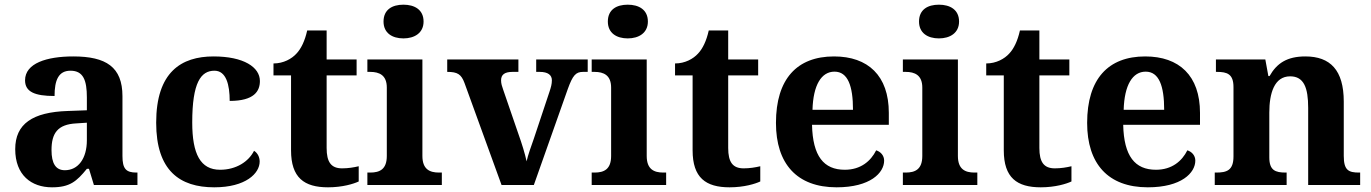

<svg xmlns="http://www.w3.org/2000/svg" viewBox="-20 -790 5855 820"><path d="M202 10C278 10 307 -15 351 -69H360L381 0H567V-53H563C518 -53 503 -69 503 -124V-379C503 -504 433 -549 293 -549C180 -549 87 -520 87 -447C87 -398 128 -380 213 -380C213 -448 230 -488 281 -488C336 -488 351 -447 351 -374V-319L269 -316C119 -311 45 -261 45 -153C45 -42 114 10 202 10ZM257 -63C218 -63 200 -92 200 -149C200 -221 226 -259 306 -263L351 -266V-191C351 -113 314 -63 257 -63Z M895 10C1030 10 1089 -50 1089 -100C1089 -118 1081 -136 1065 -146C1042 -100 989 -65 920 -65C836 -65 801 -132 801 -267C801 -438 838 -488 896 -488C946 -488 961 -428 961 -359C1066 -359 1090 -401 1090 -444C1090 -503 1021 -549 892 -549C754 -549 647 -482 647 -266C647 -61 748 10 895 10Z M1381 10C1443 10 1491 -5 1512 -15V-80C1491 -75 1467 -71 1441 -71C1394 -71 1375 -98 1375 -158V-468H1503V-536H1375V-660H1292C1282 -615 1266 -582 1246 -561C1226 -539 1191 -519 1148 -519V-468H1223V-148C1223 -31 1279 10 1381 10Z M1703 -626C1750 -626 1789 -649 1789 -698C1789 -749 1750 -770 1703 -770C1655 -770 1618 -749 1618 -698C1618 -649 1655 -626 1703 -626ZM1549 0H1867V-53H1855C1815 -53 1784 -67 1784 -124V-536H1549V-483H1561C1600 -483 1632 -469 1632 -416V-124C1632 -67 1602 -53 1561 -53H1549Z M1964 -435 2122 0H2260L2405 -410C2426 -468 2439 -483 2470 -483H2490V-536H2270V-483H2285C2321 -483 2337 -469 2337 -447C2337 -431 2333 -417 2327 -399L2260 -198C2249 -167 2235 -128 2229 -101C2222 -134 2209 -176 2194 -218L2129 -407C2124 -421 2120 -433 2120 -447C2120 -471 2135 -483 2169 -483H2194V-536H1890V-483C1934 -483 1950 -473 1964 -435Z M2661 -626C2708 -626 2747 -649 2747 -698C2747 -749 2708 -770 2661 -770C2613 -770 2576 -749 2576 -698C2576 -649 2613 -626 2661 -626ZM2507 0H2825V-53H2813C2773 -53 2742 -67 2742 -124V-536H2507V-483H2519C2558 -483 2590 -469 2590 -416V-124C2590 -67 2560 -53 2519 -53H2507Z M3096 10C3158 10 3206 -5 3227 -15V-80C3206 -75 3182 -71 3156 -71C3109 -71 3090 -98 3090 -158V-468H3218V-536H3090V-660H3007C2997 -615 2981 -582 2961 -561C2941 -539 2906 -519 2863 -519V-468H2938V-148C2938 -31 2994 10 3096 10Z M3553 10C3697 10 3756 -52 3756 -104C3756 -126 3741 -142 3722 -148C3699 -102 3656 -65 3588 -65C3498 -65 3451 -123 3448 -257H3776V-308C3776 -467 3687 -549 3542 -549C3384 -549 3294 -453 3294 -265C3294 -91 3383 10 3553 10ZM3623 -321H3450C3453 -427 3488 -484 3544 -484C3601 -484 3623 -423 3623 -321Z M3990 -626C4037 -626 4076 -649 4076 -698C4076 -749 4037 -770 3990 -770C3942 -770 3905 -749 3905 -698C3905 -649 3942 -626 3990 -626ZM3836 0H4154V-53H4142C4102 -53 4071 -67 4071 -124V-536H3836V-483H3848C3887 -483 3919 -469 3919 -416V-124C3919 -67 3889 -53 3848 -53H3836Z M4425 10C4487 10 4535 -5 4556 -15V-80C4535 -75 4511 -71 4485 -71C4438 -71 4419 -98 4419 -158V-468H4547V-536H4419V-660H4336C4326 -615 4310 -582 4290 -561C4270 -539 4235 -519 4192 -519V-468H4267V-148C4267 -31 4323 10 4425 10Z M4882 10C5026 10 5085 -52 5085 -104C5085 -126 5070 -142 5051 -148C5028 -102 4985 -65 4917 -65C4827 -65 4780 -123 4777 -257H5105V-308C5105 -467 5016 -549 4871 -549C4713 -549 4623 -453 4623 -265C4623 -91 4712 10 4882 10ZM4952 -321H4779C4782 -427 4817 -484 4873 -484C4930 -484 4952 -423 4952 -321Z M5168 0H5475V-53H5471C5427 -53 5401 -62 5401 -118V-309C5401 -391 5422 -464 5490 -464C5549 -464 5567 -415 5567 -329V0H5789V-53H5785C5740 -53 5719 -62 5719 -124V-356C5719 -491 5661 -549 5555 -549C5477 -549 5433 -520 5402 -465H5397L5384 -536H5173V-483H5177C5221 -483 5248 -474 5248 -418V-122C5248 -62 5219 -53 5174 -53H5168Z"/></svg>

Font: Noto Serif Telugu
Style: Bold
Weight: 700
Designer: Jelle Bosma - Monotype Design Team
Foundry: Monotype Imaging Inc.
Version: Version 2.005